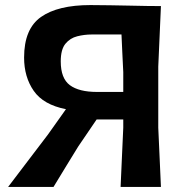

<svg xmlns="http://www.w3.org/2000/svg" viewBox="-20 -737 724 757"><path d="M12 0Q33 -27.5 60 -63.2Q87 -99 115.5 -136.2Q144 -173.5 169 -206.5L240 -306.5Q151 -324 113 -378.8Q75 -433.5 75 -510Q75 -623.5 141.8 -670.2Q208.5 -717 336.5 -717Q415.5 -716.5 490.8 -714.8Q566 -713 614.5 -713Q612 -654 609.5 -599Q607 -544 604 -474.5V-233.5Q607 -166.5 609.5 -112.2Q612 -58 614.5 0H455.5Q458 -58 460.5 -112.2Q463 -166.5 466 -233.5V-266H361L288.5 -159.5Q265.5 -122 241.2 -82.5Q217 -43 191 0ZM362.5 -374.5H466V-452.5Q464 -494.5 462.2 -530.5Q460.5 -566.5 459 -601H341Q313 -601 284.8 -594Q256.5 -587 238 -564.5Q219.5 -542 219.5 -495Q219.5 -428 255.5 -401.2Q291.5 -374.5 362.5 -374.5Z"/></svg>

Font: Commissioner Loud SemiBold
Style: Regular
Weight: 600
Designer: Kostas Bartsokas
Foundry: Kostas Bartsokas
Version: Version 1.000; ttfautohint (v1.8.3)